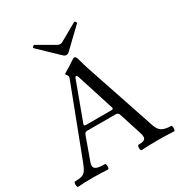

<svg xmlns="http://www.w3.org/2000/svg" viewBox="-200 -1002 1080 1146"><g transform="rotate(-30 340.5 -428.5)"><path d="M-2 -15.1Q-2 -22.5 0 -28.1Q2 -33.7 4.9 -33.7Q35.2 -33.7 51.3 -38.3Q67.4 -43 78.1 -56.4Q88.9 -69.8 100.1 -98.1L284.2 -580.1Q287.1 -588.4 287.1 -594.7Q287.1 -600.1 280.8 -607.4Q274.4 -614.7 274.4 -617.2Q274.4 -620.1 293.9 -630.9Q315.4 -642.6 338.9 -659.2Q364.3 -677.2 370.6 -677.2Q381.8 -677.2 387.7 -655.8Q397.9 -617.2 411.6 -574.7L574.2 -90.8Q585 -58.6 606.9 -46.1Q628.9 -33.7 668 -33.7Q670.9 -33.7 672.9 -28.3Q674.8 -22.9 674.8 -15.6Q674.8 -8.3 672.9 -2.4Q670.9 3.4 668 3.4Q615.2 0 555.7 0Q495.6 0 442.9 3.4Q439.5 3.4 437.5 -2Q435.5 -7.3 435.5 -14.6Q435.5 -22.5 437.5 -28.1Q439.5 -33.7 442.9 -33.7Q469.7 -33.7 481.4 -39.8Q493.2 -45.9 493.2 -61.5Q493.2 -73.2 487.3 -90.8L438 -243.7Q433.1 -259.3 416.5 -259.3H217.8Q204.1 -259.3 198.2 -242.2L143.1 -88.9Q138.2 -75.7 138.2 -65.4Q138.2 -47.9 155.5 -40.8Q172.9 -33.7 212.4 -33.7Q215.3 -33.7 217.3 -28.1Q219.2 -22.5 219.2 -15.1Q219.2 -7.8 217.3 -2.2Q215.3 3.4 212.4 3.4Q164.1 0 108.9 0Q53.2 0 4.9 3.4Q2 3.4 0 -2.2Q-2 -7.8 -2 -15.1ZM406.2 -293Q418.5 -293 418.5 -300.8Q418.5 -302.2 417.5 -306.2L334.5 -565.9Q331.5 -575.7 325.7 -575.7Q320.3 -575.7 316.4 -565.9L220.2 -306.2Q219.2 -303.2 219.2 -300.8Q219.2 -293 231 -293ZM317.4 -723.1 190.4 -844.7Q188 -847.2 188 -849.6Q188 -852.5 192.4 -856.9Q196.8 -861.3 200.2 -861.3Q202.6 -861.3 204.6 -859.9L322.3 -792Q330.6 -787.6 338.9 -787.6Q347.2 -787.6 355.5 -792L475.6 -859.9Q477.5 -860.8 478.5 -860.8Q481.4 -860.8 485.4 -856Q488.8 -852.5 488.8 -848.6Q488.8 -846.2 487.3 -844.7L360.4 -723.1Q349.6 -712.4 338.9 -712.4Q328.1 -712.4 317.4 -723.1Z"/></g></svg>

Font: JuniusX
Style: Regular
Weight: 400
Designer: Peter S. Baker
Foundry: Briery Creek Software
Version: Version 1.004